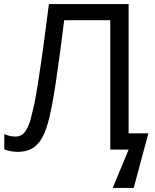

<svg xmlns="http://www.w3.org/2000/svg" viewBox="-20 -734 759 942"><path d="M611 -80H708L636 188H533L611 0H521V-635H295Q286 -561 275 -479.5Q264 -398 253 -324Q242 -250 231 -198Q218 -130 199 -83.5Q180 -37 148.5 -13Q117 11 66 11Q49 11 31.5 7.5Q14 4 1 -1V-76Q12 -71 26 -67.5Q40 -64 56 -64Q86 -64 103.5 -88.5Q121 -113 130.5 -149.5Q140 -186 148 -222Q156 -260 167.5 -333.5Q179 -407 192.5 -505Q206 -603 220 -714H611Z"/></svg>

Font: Noto Sans
Style: Regular
Weight: 400
Designer: Monotype Design Team
Foundry: Monotype Imaging Inc.
Version: Version 1.902